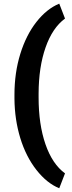

<svg xmlns="http://www.w3.org/2000/svg" viewBox="-20 -804 393 1044"><path d="M58.6 -289.1Q58.6 -408.2 90.3 -510.7Q122.1 -613.3 178 -684.6Q233.9 -755.9 302.2 -784.2L333.5 -703.1Q265.1 -652.8 227.8 -546.1Q190.4 -439.5 189.9 -295.9V-274.4Q189.9 -127.4 227.3 -19.5Q264.6 88.4 333.5 138.7L302.2 219.7Q234.9 192.4 178 119.9Q121.1 47.4 90.3 -53.2Q59.6 -153.8 58.6 -267.1Z"/></svg>

Font: Vazir Black UI
Style: Black-UI
Weight: 900
Designer: Saber Rastikerdar
Foundry: Saber Rastikerdar
Version: Version 30.1.0